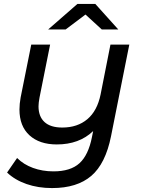

<svg xmlns="http://www.w3.org/2000/svg" viewBox="-20 -757 717 977"><path d="M638 -530 545 -64Q517 76 444.5 138Q372 200 245 200Q174 200 115 179.5Q56 159 16 121L67 47Q100 80 148 97.5Q196 115 252 115Q339 115 384.5 73.5Q430 32 448 -60L454 -90Q383 -22 269 -22Q181 -22 130 -68.5Q79 -115 79 -200Q79 -228 85 -261L139 -530H235L181 -260Q176 -233 176 -216Q176 -164 206.5 -136Q237 -108 297 -108Q374 -108 424.5 -150.5Q475 -193 492 -277L542 -530ZM498 -607 415 -683 314 -607H225L374 -737H465L582 -607Z"/></svg>

Font: Montserrat Alternates Medium
Style: Italic
Weight: 500
Italic angle: -11.3°
Designer: Julieta Ulanovsky
Foundry: Julieta Ulanovsky
Version: Version 7.200